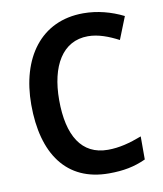

<svg xmlns="http://www.w3.org/2000/svg" viewBox="-83 -791 738 869"><g transform="rotate(-10 286.5 -357.0)"><path d="M361 -618C409 -618 457 -599 501 -576L542 -679C486 -707 423 -724 358 -724C162 -724 55 -570 55 -357C55 -131 153 10 348 10C415 10 466 0 518 -24V-130C463 -109 414 -96 362 -96C241 -96 183 -192 183 -356C183 -512 244 -618 361 -618Z"/></g></svg>

Font: Noto Sans Gujarati UI SemiCondensed SemiBold
Style: Regular
Weight: 600
Width: 4
Designer: Jelle Bosma - Monotype Design Team, Universal Thirst
Foundry: Monotype Imaging Inc.
Version: Version 2.106